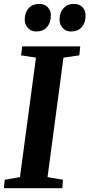

<svg xmlns="http://www.w3.org/2000/svg" viewBox="-26 -986 468 1006"><path d="M-5.5 0 -1.5 -44 78.5 -58 162.5 -684 84.5 -696 90.5 -743H394.5L389.5 -696L306.5 -684L223 -58L304 -44L300.5 0ZM163 -821Q137 -821 120 -839.8Q103 -858.5 103.5 -886Q104.5 -922 124.8 -943.8Q145 -965.5 178 -965.5Q209 -965.5 225 -947.5Q241 -929.5 240.5 -903Q240 -867 220.2 -844Q200.5 -821 163 -821ZM345 -821Q319 -821 302.2 -839.8Q285.5 -858.5 286 -886Q287 -922 307.2 -943.8Q327.5 -965.5 360 -965.5Q391 -965.5 407 -947.5Q423 -929.5 422.5 -903Q422 -867 402.2 -844Q382.5 -821 345 -821Z"/></svg>

Font: Merriweather 28pt
Style: Bold Italic
Weight: 700
Italic angle: -7.8°
Version: Version 2.101